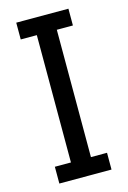

<svg xmlns="http://www.w3.org/2000/svg" viewBox="-110 -754 536 807"><g transform="rotate(-15 158.5 -350.0)"><path d="M45 0V-73H115V-627H45V-700H272V-627H202V-73H272V0Z"/></g></svg>

Font: Share Tech
Style: Regular
Weight: 400
Designer: Ralph du Carrois
Foundry: Carrois Type Design
Version: Version 1.100